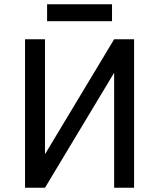

<svg xmlns="http://www.w3.org/2000/svg" viewBox="-20 -885 750 905"><path d="M98 -700H192V-158L518 -700H612V0H518V-542L192 0H98ZM202 -865H508V-785H202Z"/></svg>

Font: Golos UI VF
Style: Regular
Weight: 400
Designer: A.Korolkova, Vitaly Kuzmin
Foundry: ParaType Ltd
Version: Version 2.000